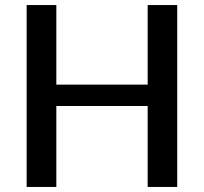

<svg xmlns="http://www.w3.org/2000/svg" viewBox="-20 -740 808 760"><path d="M681.5 -720V0H564.5V-320.5H203V0H85.5V-720H203V-405H564.5V-720Z"/></svg>

Font: TypoPRO Lato
Style: Regular
Weight: 600
Designer: Lukasz Dziedzic with Adam Twardoch and Botio Nikoltchev
Foundry: tyPoland Lukasz Dziedzic
Version: Version 2.010; 2014-09-01; http://www.latofonts.com/